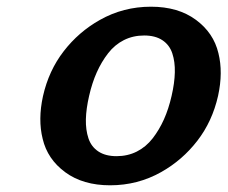

<svg xmlns="http://www.w3.org/2000/svg" viewBox="-20 -533 672 567"><path d="M624 -250Q606.9 -174.3 562.7 -117.2Q518.6 -60.1 456.1 -24.9Q386.7 14.2 305.2 14.2Q225.1 14.2 172.6 -24.4Q120.1 -63 106 -123Q91.8 -179.7 106.9 -249Q124 -324.7 168.2 -381.8Q212.4 -439 274.9 -474.1Q344.2 -513.2 425.8 -513.2Q505.9 -513.2 558.3 -474.6Q610.8 -436 625 -376Q639.2 -319.3 624 -250ZM486.8 -250Q495.6 -288.1 496.3 -319.3Q497.1 -350.6 488.8 -375.5Q480.5 -400.4 459.5 -414.3Q438.5 -428.2 405.8 -428.2Q373 -428.2 345.9 -414.6Q318.8 -400.9 299.3 -375.7Q279.8 -350.6 265.9 -319.6Q252 -288.6 243.2 -250Q234.4 -211.9 233.6 -180.7Q232.9 -149.4 241.2 -124.5Q249.5 -99.6 270.5 -85.7Q291.5 -71.8 324.2 -71.8Q356.9 -71.8 384 -85.4Q411.1 -99.1 430.7 -124.3Q450.2 -149.4 464.1 -180.4Q478 -211.4 486.8 -250Z"/></svg>

Font: Perun
Style: Bold Italic
Weight: 700
Italic angle: -12°
Foundry: Copyright (c) Stefan Peev, Context Ltd, 2016
Version: Version 001.000